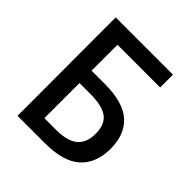

<svg xmlns="http://www.w3.org/2000/svg" viewBox="-193 -850 986 986"><g transform="rotate(45 300.0 -357.0)"><path d="M87 0 86 -714H502V-621H192V-433H286Q422 -433 483.5 -377.5Q545 -322 545 -219Q545 -114 482.5 -57Q420 0 286 0ZM193 -89H277Q359 -89 397.5 -120.5Q436 -152 436 -218Q436 -286 397 -315Q358 -344 274 -344H193Z"/></g></svg>

Font: Noto Sans Mono Medium
Style: Regular
Weight: 500
Designer: Monotype Design Team
Foundry: Monotype Imaging Inc.
Version: Version 2.014